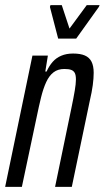

<svg xmlns="http://www.w3.org/2000/svg" viewBox="-24 -726 407 746"><path d="M-4 0 102 -510H162L152 -448H157Q167 -470 180.5 -485.5Q194 -501 214 -509.5Q234 -518 260 -518Q288 -518 305.5 -510.5Q323 -503 331.5 -486.5Q340 -470 340 -443Q340 -422 336.5 -395.5Q333 -369 325 -335L255 0H190L253 -304Q262 -347 266.5 -374Q271 -401 271 -417Q271 -434 266.5 -442.5Q262 -451 252.5 -454.5Q243 -458 226 -458Q201 -458 184 -445Q167 -432 155.5 -407Q144 -382 135.5 -347.5Q127 -313 118 -269L61 0ZM202 -576 170 -699 172 -706H216L246 -615L313 -706H363L360 -699L272 -576Z"/></svg>

Font: Saira UltraCondensed Medium
Style: Italic
Weight: 500
Width: 1
Italic angle: -12°
Designer: Hector Gatti with collaboration of the Omnibus-Type team
Foundry: Omnibus-Type
Version: Version 1.101